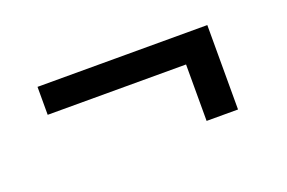

<svg xmlns="http://www.w3.org/2000/svg" viewBox="-43 -499 636 426"><g transform="rotate(-20 275.0 -285.5)"><path d="M462.4 -385.3V-186H388.2V-319.3H61.5V-385.3Z"/></g></svg>

Font: Vazirmatn UI FD Light
Style: Regular
Weight: 300
Designer: Saber Rastikerdar
Foundry: Saber Rastikerdar
Version: Version 33.003